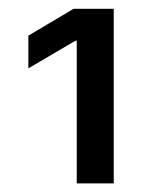

<svg xmlns="http://www.w3.org/2000/svg" viewBox="-20 -853 337 436"><path d="M238.3 -833V-436.5H154.3V-760.3H150.9L44.4 -697.8V-772L147 -833Z"/></svg>

Font: Inter 17pt
Style: Regular
Weight: 400
Version: Version 4.001;git-66647c0bb